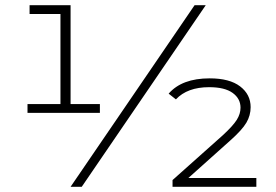

<svg xmlns="http://www.w3.org/2000/svg" viewBox="-20 -720 1065 740"><path d="M365 -319V-285H86V-319H213V-666H94V-700H252V-319ZM730 -700H773L295 0H252ZM968 -34V0H645V-26L839 -199Q878 -235 892.5 -258Q907 -281 907 -305Q907 -340 876.5 -362Q846 -384 786 -384Q702 -384 658 -337L630 -359Q681 -418 788 -418Q865 -418 905.5 -387Q946 -356 946 -307Q946 -275 929.5 -247Q913 -219 868 -179L706 -34Z"/></svg>

Font: Idrija Light
Style: Regular
Weight: 300
Designer: Julieta Ulanovsky
Foundry: Julieta Ulanovsky
Version: Version 7.200